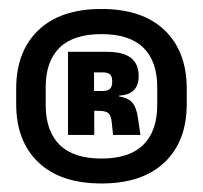

<svg xmlns="http://www.w3.org/2000/svg" viewBox="-20 -670 464 439"><path d="M212 -250.5Q118.5 -250.5 67.8 -298.8Q17 -347 17 -432.5V-467Q17 -552.5 67.8 -601Q118.5 -649.5 212 -649.5Q305.5 -649.5 356.2 -601Q407 -552.5 407 -467V-432.5Q407 -347 356.2 -298.8Q305.5 -250.5 212 -250.5ZM212 -307.5Q276 -307.5 307.8 -339Q339.5 -370.5 339.5 -430V-470.5Q339.5 -530 307.8 -561Q276 -592 212 -592Q148 -592 116.2 -561Q84.5 -530 84.5 -470.5V-430Q84.5 -370.5 116.2 -339Q148 -307.5 212 -307.5ZM301 -361.5H238.5L235.5 -390Q234 -405 228.5 -410.5Q223 -416 209.5 -416.5L176.5 -417V-462H215Q226.5 -462 231.5 -467Q236.5 -472 236.5 -481.5V-485Q236.5 -495 231.5 -499.8Q226.5 -504.5 215 -504.5H176.5V-551.5H224.5Q262 -551.5 279.5 -537.5Q297 -523.5 297 -497.5V-495Q297 -475 286 -463.8Q275 -452.5 252.5 -451.5V-443L244 -450.5Q271 -448 281.5 -436.5Q292 -425 295.5 -400ZM195.5 -361.5H135.5V-551.5H195V-446L195.5 -427Z"/></svg>

Font: Anek Malayalam ExtraBold
Style: Regular
Weight: 800
Version: Version 1.003